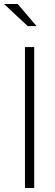

<svg xmlns="http://www.w3.org/2000/svg" viewBox="-41 -934 273 954"><path d="M83 0V-700H129V0ZM97 -804 -21 -914H47L141 -804Z"/></svg>

Font: Red Hat Display VF
Style: Regular
Weight: 300
Designer: Pentagram, MCKL
Foundry: Pentagram, MCKL
Version: Version 1.023